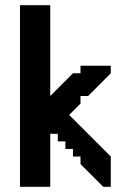

<svg xmlns="http://www.w3.org/2000/svg" viewBox="-20 -720 479 740"><path d="M290.3 -320.9V-350H319.5L407 -437.5V-466.7H290.3V-437.5H261.2L173.7 -350V-700H57V0H173.7V-204.2H202.8V-175H232V-145.9H261.2V-116.7H290.3V-87.5L377.8 0H407V-116.7L246.6 -277.1L261.2 -291.7Z"/></svg>

Font: Stepalange
Style: Regular
Weight: 400
Designer: Szymon Furjan
Version: Version 1.005;Fontself Maker 3.5.8